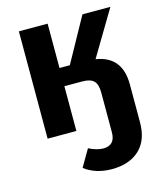

<svg xmlns="http://www.w3.org/2000/svg" viewBox="-112 -613 776 916"><g transform="rotate(-15 276.0 -155.0)"><path d="M387 -307Q514 -287 514 -149V38Q514 127 464 173.5Q414 220 328 220Q248 220 193 178L242 94Q282 114 313 114Q372 114 372 50V-147Q372 -187 355 -204Q338 -221 298 -221H210V0H68V-530H210V-311H261L382 -530H520Z"/></g></svg>

Font: Fira Sans SemiBold
Style: Regular
Weight: 600
Designer: bBox Type GmbH & Carrois Corporate GbR & Edenspiekermann AG
Foundry: bBox Type GmbH & Carrois Corporate GbR & Edenspiekermann AG
Version: Version 4.301;PS 004.301;hotconv 1.0.88;makeotf.lib2.5.64775